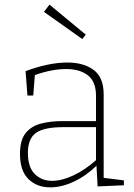

<svg xmlns="http://www.w3.org/2000/svg" viewBox="-20 -799 577 826"><path d="M400 3 395 -86Q350 -42 297.5 -17.5Q245 7 196 7Q139 7 102.5 -28.5Q66 -64 66 -137Q66 -196 90 -226Q114 -256 155 -267Q196 -278 248 -278H393V-387Q393 -448 358 -475Q323 -502 265 -502Q203 -502 130 -476L123 -388H98L90 -493Q190 -530 270 -530Q340 -530 383 -498Q426 -466 426 -393V-34L513 -23V-2ZM100 -141Q100 -80 129.5 -50.5Q159 -21 204 -21Q246 -21 296 -44.5Q346 -68 393 -110V-252H252Q170 -252 135 -227.5Q100 -203 100 -141ZM193 -779 349 -650 334 -631 169 -748Z"/></svg>

Font: Bitter ExtraLight
Style: Regular
Weight: 200
Designer: Sol Matas, and Bitter project Authors
Foundry: Sol Matas
Version: Version 2.001